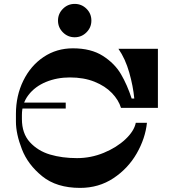

<svg xmlns="http://www.w3.org/2000/svg" viewBox="-20 -945 883 964"><path d="M330.6 -556.2Q266 -556.2 210.8 -533.5Q155.7 -510.7 122.8 -467.9Q90 -425.1 90 -367.4V-347.4Q90 -275.1 130 -231.2Q170 -187.4 230.9 -169.2Q291.8 -151.1 366.8 -151.1Q436.6 -151.1 501.2 -177.8Q565.8 -204.5 609.8 -245.8Q653.7 -287.2 661.8 -328.6H717.8Q709.7 -250.1 666.2 -174.3Q622.6 -98.6 549.2 -50.1Q475.9 -1.6 382.2 -1.6Q264.2 -1.6 192.1 -60Q119.9 -118.4 90 -195.7Q60 -272.9 60 -334.4V-373.4Q60 -464.4 97 -539.9Q134 -615.4 199 -658.9Q264 -702.4 346 -702.4Q437 -702.4 496.5 -664.4Q556 -626.4 587.5 -572.4Q619 -518.4 641 -450.4H654.2Q648.5 -511.8 629 -580.6Q609.5 -649.5 574.6 -700H772.8V-403.4H587.5Q575.6 -442.9 541.8 -478Q508.1 -513.1 454.4 -534.7Q400.7 -556.2 330.6 -556.2ZM79 -400V-430H310V-400ZM355 -757.9Q320.5 -757.9 295.9 -782.5Q271.2 -807.1 271.2 -841.6Q271.2 -876.1 295.9 -900.8Q320.5 -925.4 355 -925.4Q389.5 -925.4 414.1 -901.2Q438.8 -876.9 438.8 -841.6Q438.8 -807.1 414.1 -782.5Q389.5 -757.9 355 -757.9Z"/></svg>

Font: Space Cowgirl
Style: Regular
Weight: 400
Designer: Valery Marier
Foundry: Valery Marier
Version: Version 1.000